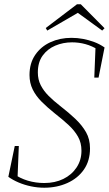

<svg xmlns="http://www.w3.org/2000/svg" viewBox="-20 -864 509 898"><path d="M19 -37 49 -181H68L62 -31L41 -53Q73 -30 110 -19Q147 -8 187 -8Q237 -8 276 -27Q315 -46 338 -80.5Q361 -115 361 -159Q361 -196 345 -224.5Q329 -253 301 -279Q273 -305 237 -333Q202 -361 175 -388Q148 -415 133 -445.5Q118 -476 118 -513Q118 -568 144.5 -607Q171 -646 215.5 -666.5Q260 -687 314 -687Q342 -687 368.5 -682Q395 -677 420.5 -667.5Q446 -658 469 -642L441 -501H421L427 -650L441 -630Q411 -649 380 -657.5Q349 -666 317 -666Q275 -666 238.5 -650.5Q202 -635 179.5 -604Q157 -573 157 -525Q157 -492 170.5 -465.5Q184 -439 207.5 -415.5Q231 -392 262 -368Q302 -337 333 -307.5Q364 -278 382.5 -245.5Q401 -213 401 -170Q401 -112 372.5 -71Q344 -30 295 -8Q246 14 187 14Q156 14 125 7.5Q94 1 67 -10.5Q40 -22 19 -37ZM358 -844 469 -732 458 -721 333 -812H358L201 -721L194 -733L340 -844Z"/></svg>

Font: Source Serif 4 48pt Light
Style: Italic
Weight: 300
Italic angle: -12°
Designer: Frank Grießhammer
Foundry: Adobe Systems Incorporated
Version: Version 4.004;hotconv 1.0.116;makeotfexe 2.5.65601